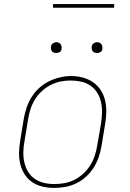

<svg xmlns="http://www.w3.org/2000/svg" viewBox="-20 -914 640 942"><path d="M246 8Q217 8 189 1.5Q161 -5 138.5 -20Q116 -35 101 -58.5Q86 -82 79.5 -109Q73 -136 73.5 -165Q74 -194 79 -223L97 -333Q102 -361 111 -387.5Q120 -414 135.5 -438.5Q151 -463 173 -483Q195 -503 221 -515.5Q247 -528 274.5 -534.5Q302 -541 329 -541Q358 -541 386 -533.5Q414 -526 436.5 -510.5Q459 -495 474 -472Q489 -449 495.5 -421.5Q502 -394 501.5 -365Q501 -336 496 -307L478 -197Q473 -169 464 -142.5Q455 -116 439.5 -91.5Q424 -67 402 -47Q380 -27 354 -14.5Q328 -2 300.5 3Q273 8 246 8ZM246 -11Q271 -11 296.5 -15.5Q322 -20 345.5 -32Q369 -44 389 -62.5Q409 -81 423 -103.5Q437 -126 445 -150.5Q453 -175 457 -200L476 -310Q480 -336 480.5 -362.5Q481 -389 475.5 -413.5Q470 -438 457 -459Q444 -480 423.5 -494Q403 -508 378 -513.5Q353 -519 326 -519Q301 -519 276.5 -514Q252 -509 228.5 -497Q205 -485 185 -466.5Q165 -448 151.5 -426Q138 -404 130 -379.5Q122 -355 118 -330L100 -220Q95 -194 94.5 -168Q94 -142 99.5 -117.5Q105 -93 117.5 -72Q130 -51 150 -37Q170 -23 195 -17Q220 -11 246 -11ZM456 -654Q450 -654 444 -656Q438 -658 434.5 -663Q431 -668 430 -674Q429 -680 430 -686Q431 -691 433.5 -695Q436 -699 439.5 -701.5Q443 -704 447.5 -705.5Q452 -707 456 -707Q463 -707 468.5 -704.5Q474 -702 477.5 -697Q481 -692 482 -686Q483 -680 482 -674Q482 -669 479.5 -665Q477 -661 473 -658.5Q469 -656 465 -655Q461 -654 456 -654ZM256 -654Q250 -654 244 -656Q238 -658 234.5 -663Q231 -668 230 -674Q229 -680 230 -686Q231 -691 233.5 -695Q236 -699 239.5 -701.5Q243 -704 247.5 -705.5Q252 -707 256 -707Q263 -707 268.5 -704.5Q274 -702 277.5 -697Q281 -692 282 -686Q283 -680 282 -674Q282 -669 279.5 -665Q277 -661 273 -658.5Q269 -656 265 -655Q261 -654 256 -654ZM240 -876V-894H540V-876Z"/></svg>

Font: Iosevka Slab ThExObl
Style: Regular
Weight: 100
Width: 7
Italic angle: -9°
Monospace: yes
Designer: Belleve Invis
Foundry: Belleve Invis
Version: Version 11.1.1; ttfautohint (v1.8.3)